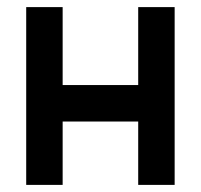

<svg xmlns="http://www.w3.org/2000/svg" viewBox="-20 -520 565 540"><path d="M156.2 0H53.7V-500H156.2V-280.8H368.7V-500H471.2V0H368.7V-178.2H156.2Z"/></svg>

Font: Anka/Coder Condensed
Style: Bold
Weight: 700
Width: 4
Monospace: yes
Version: Version 001.100